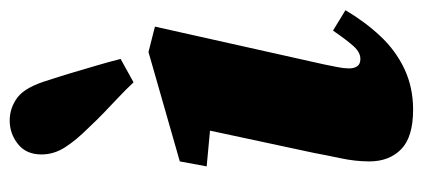

<svg xmlns="http://www.w3.org/2000/svg" viewBox="-252 -582 851 386"><g transform="rotate(-90 173.0 -389.5)"><path d="M41 -72Q41 -100 47.5 -130.5Q54 -161 58 -183L109 -421L149 -388L31 -399L41 -453L261 -516L312 -503L236 -163Q233 -148 230.5 -135.5Q228 -123 228 -113Q228 -102 232.5 -96Q237 -90 247 -90Q260 -90 272 -103Q284 -116 304 -145L345 -120Q322 -81 293 -50Q264 -19 227 -1.5Q190 16 145 16Q90 16 65.5 -8Q41 -32 41 -72ZM247 -572 200 -546Q185 -562 169.5 -576.5Q154 -591 139 -605.5Q124 -620 109 -636Q84 -661 69.5 -683.5Q55 -706 55 -731Q55 -762 76 -778.5Q97 -795 123 -795Q149 -795 170 -779Q191 -763 205 -715Q213 -691 220 -667Q227 -643 234 -619.5Q241 -596 247 -572Z"/></g></svg>

Font: Source Serif 4 Black
Style: Italic
Weight: 900
Italic angle: -12°
Designer: Frank Grießhammer
Foundry: Adobe Systems Incorporated
Version: Version 4.004;hotconv 1.0.116;makeotfexe 2.5.65601